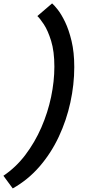

<svg xmlns="http://www.w3.org/2000/svg" viewBox="-78 -846 514 1100"><path d="M-5 233.5 -58.5 161Q12.5 113.5 67 41.8Q121.5 -30 158.8 -115.5Q196 -201 214.8 -290.8Q233.5 -380.5 233.5 -464Q233.5 -552 214.8 -612.2Q196 -672.5 172.8 -707.2Q149.5 -742 136 -754L220.5 -826.5Q231 -818 252 -791.8Q273 -765.5 294.8 -720.5Q316.5 -675.5 332 -611Q347.5 -546.5 347.5 -461.5Q347.5 -361.5 325.2 -259.2Q303 -157 259 -63Q215 31 149 107.5Q83 184 -5 233.5Z"/></svg>

Font: Epilogue SemiBold
Style: Italic
Weight: 600
Italic angle: -12°
Designer: Tyler Finck
Foundry: Etcetera Type Co
Version: Version 2.111; ttfautohint (v1.8.3)